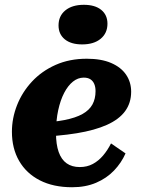

<svg xmlns="http://www.w3.org/2000/svg" viewBox="-20 -766 585 799"><path d="M280 13.2Q202 13.2 145.9 -15.5Q89.8 -44.2 59.7 -96.2Q29.6 -148.2 29.6 -217.6Q29.6 -274.2 51 -328.5Q72.4 -382.8 113 -426.5Q153.6 -470.2 211.3 -495.9Q269 -521.6 341.2 -521.6Q401.4 -521.6 442.5 -503.9Q483.6 -486.2 504.7 -455.2Q525.8 -424.2 525.8 -384.4Q525.8 -337.8 500.7 -303.5Q475.6 -269.2 425.1 -246.5Q374.6 -223.8 299.3 -211.5Q224 -199.2 123.6 -195.6L133.4 -255Q201.2 -257.2 248 -266.4Q294.8 -275.6 323.3 -291.6Q351.8 -307.6 364.7 -331.3Q377.6 -355 377.6 -386.8Q377.6 -404 372.2 -416.6Q366.8 -429.2 356.1 -436.1Q345.4 -443 328.4 -443Q304.4 -443 283.7 -426.5Q263 -410 247.2 -379.8Q231.4 -349.6 222.2 -307.4Q213 -265.2 213 -212.8Q213 -165 224.2 -133.4Q235.4 -101.8 257.4 -86.3Q279.4 -70.8 312 -70.8Q342.4 -70.8 366.3 -83.7Q390.2 -96.6 409 -118.8Q427.8 -141 442 -169.2L502.4 -127.6Q485.2 -88.4 454.5 -56.3Q423.8 -24.2 380 -5.5Q336.2 13.2 280 13.2ZM321.8 -581.2Q370.6 -581.2 398.9 -604.6Q427.2 -628 427.2 -667.4Q427.2 -703.8 401.3 -724.9Q375.4 -746 329 -746Q280.2 -746 251.9 -722.8Q223.6 -699.6 223.6 -660.2Q223.6 -623.8 249.5 -602.5Q275.4 -581.2 321.8 -581.2Z"/></svg>

Font: Roboto Serif 20pt
Style: Italic
Weight: 400
Italic angle: -10°
Designer: Greg Gazdowicz
Foundry: Commercial Type
Version: Version 1.008